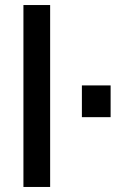

<svg xmlns="http://www.w3.org/2000/svg" viewBox="-20 -742 512 762"><path d="M73 0H179V-722H73ZM419 -277V-403H305V-277Z"/></svg>

Font: Perun Medium
Style: Regular
Weight: 500
Foundry: Copyright (c) Stefan Peev, Context Ltd, 2016
Version: Version 1.089